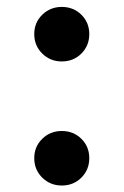

<svg xmlns="http://www.w3.org/2000/svg" viewBox="-20 -541 366 569"><path d="M163.1 8.8Q128.9 8.8 105.2 -14.6Q81.5 -38.1 81.5 -72.3Q81.5 -106.4 105.2 -129.6Q128.9 -152.8 163.1 -152.8Q197.8 -152.8 221.2 -129.6Q244.6 -106.4 244.6 -72.3Q244.6 -38.1 221.2 -14.6Q197.8 8.8 163.1 8.8ZM163.1 -358.9Q128.9 -358.9 105.2 -382.3Q81.5 -405.8 81.5 -439.9Q81.5 -474.1 105.2 -497.3Q128.9 -520.5 163.1 -520.5Q197.8 -520.5 221.2 -497.3Q244.6 -474.1 244.6 -439.9Q244.6 -405.8 221.2 -382.3Q197.8 -358.9 163.1 -358.9Z"/></svg>

Font: Inter Cardless
Style: Bold
Weight: 700
Designer: Rasmus Andersson
Foundry: rsms
Version: Version 4.001;git-9221beed3